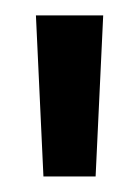

<svg xmlns="http://www.w3.org/2000/svg" viewBox="-20 -723 180 248"><path d="M36.1 -495.1 26.4 -703.1H113.3L103.5 -495.1Z"/></svg>

Font: Maiden Orange
Style: Regular
Weight: 400
Designer: Astigmatic (AOETI)
Foundry: Astigmatic (AOETI)
Version: Version 1.000